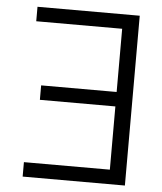

<svg xmlns="http://www.w3.org/2000/svg" viewBox="-52 -769 688 814"><g transform="rotate(5 292.0 -361.5)"><path d="M119.1 -330.6V-392.1H440.4V-661.1H74.7V-722.7H509.8V0H74.7V-61.5H440.4V-330.6Z"/></g></svg>

Font: Giphurs Light
Style: Regular
Weight: 300
Version: Version 0.920; ttfautohint (v1.8.4.7-5d5b)